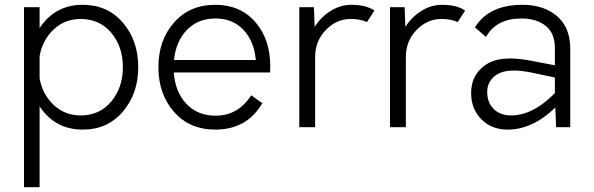

<svg xmlns="http://www.w3.org/2000/svg" viewBox="-20 -530 2474 800"><path d="M325 -510Q428 -510 492 -435.5Q556 -361 556 -250Q556 -140 492 -65Q428 10 325 10Q209 10 145 -87V250H80V-500H145V-413Q209 -510 325 -510ZM316 -49Q395 -49 443.5 -107Q492 -165 492 -250Q492 -336 443.5 -393.5Q395 -451 316 -451Q251 -451 204.5 -408Q158 -365 145 -297V-203Q158 -135 204.5 -92Q251 -49 316 -49Z M1106 -254Q1106 -237 1105 -228H704Q710 -147 756.5 -97.5Q803 -48 879 -48Q972 -48 1027 -133L1073 -100Q1009 10 877 10Q770 10 705 -64Q640 -138 640 -250Q640 -362 705 -436Q770 -510 877 -510Q981 -510 1043.5 -438.5Q1106 -367 1106 -254ZM878 -453Q805 -453 759 -405.5Q713 -358 705 -280H1046Q1039 -358 994.5 -405.5Q950 -453 878 -453Z M1444 -510Q1505 -510 1540 -486L1509 -438Q1481 -451 1441 -451Q1382 -451 1337.5 -405Q1293 -359 1293 -292V0H1227V-500H1288L1291 -418Q1318 -460 1358.5 -485Q1399 -510 1444 -510Z M1822 -510Q1883 -510 1918 -486L1887 -438Q1859 -451 1819 -451Q1760 -451 1715.5 -405Q1671 -359 1671 -292V0H1605V-500H1666L1669 -418Q1696 -460 1736.5 -485Q1777 -510 1822 -510Z M2157 -510Q2245 -510 2300.5 -463Q2356 -416 2356 -327V0H2297L2294 -82Q2199 10 2095 10Q2028 10 1985.5 -33Q1943 -76 1943 -143Q1943 -219 2004.5 -260.5Q2066 -302 2192 -277L2292 -258V-330Q2292 -392 2253.5 -422.5Q2215 -453 2153 -453Q2048 -453 2005 -376L1959 -416Q2017 -510 2157 -510ZM2109 -49Q2201 -49 2292 -142V-207L2193 -228Q2098 -247 2054 -221.5Q2010 -196 2010 -146Q2010 -103 2037 -76Q2064 -49 2109 -49Z"/></svg>

Font: Orkney Light
Style: Regular
Weight: 300
Designer: Samuel Oakes and Alfredo Marco Pradil
Foundry: Alfredo Marco Pradil
Version: 1.0; ttfautohint (v1.5)